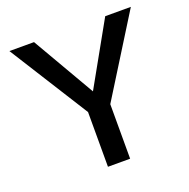

<svg xmlns="http://www.w3.org/2000/svg" viewBox="-119 -772 873 887"><g transform="rotate(-20 317.5 -329.0)"><path d="M373 -268V0H264V-269L19 -658H140L318 -351L490 -658H616Z"/></g></svg>

Font: Ysabeau Infant Semibold
Style: Regular
Weight: 600
Designer: Christian Thalmann (Catharsis Fonts)
Version: Version 0.003